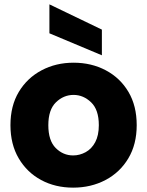

<svg xmlns="http://www.w3.org/2000/svg" viewBox="-20 -854 677 882"><path d="M316 8Q234 8 169 -27Q104 -62 66 -126.5Q28 -191 28 -279Q28 -368 66.5 -432Q105 -496 171 -531Q237 -566 318 -566Q400 -566 466 -531Q532 -496 570 -432Q608 -368 608 -279Q608 -191 569.5 -126.5Q531 -62 464.5 -27Q398 8 316 8ZM316 -140Q346 -140 373.5 -155Q401 -170 417.5 -201Q434 -232 434 -279Q434 -350 398.5 -384Q363 -418 318 -418Q272 -418 237 -384Q202 -350 202 -279Q202 -208 236 -174Q270 -140 316 -140ZM207 -834 448 -718V-600L207 -701Z"/></svg>

Font: Poppins
Style: Bold
Weight: 700
Designer: Ninad Kale (Devanagari), Jonny Pinhorn (Latin)
Version: Version 5.002